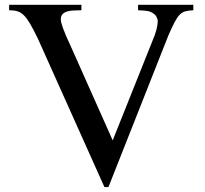

<svg xmlns="http://www.w3.org/2000/svg" viewBox="-20 -758 845 791"><path d="M776.4 -715.8Q756.8 -714.8 743.7 -711.4Q730.5 -708 719.7 -696.8Q709 -685.5 698.7 -665.5Q688.5 -645.5 673.8 -612.3L426.8 12.7H410.2L135.7 -599.6Q117.2 -637.7 104 -660.2Q90.8 -682.6 78.6 -694.8Q66.4 -707 52.2 -711.4Q38.1 -715.8 17.6 -715.8V-738.3H315.4V-715.8L282.2 -714.8Q230.5 -711.9 230.5 -679.7Q230.5 -672.9 232.4 -664.6Q234.4 -656.2 239.3 -642.6Q244.1 -628.9 252.9 -608.4Q261.7 -587.9 276.4 -556.6L444.3 -179.7L607.4 -587.9Q619.1 -614.3 624.5 -635.7Q629.9 -657.2 629.9 -670.9Q629.9 -678.7 625 -688Q620.1 -697.3 612.3 -702.1Q601.6 -710 589.4 -712.4Q577.1 -714.8 548.8 -715.8V-738.3H776.4Z"/></svg>

Font: BabelStone Tibetan Slim
Style: Regular
Weight: 400
Designer: Christopher J. Fynn
Foundry: BabelStone
Version: Version 10.011 October 1, 2023